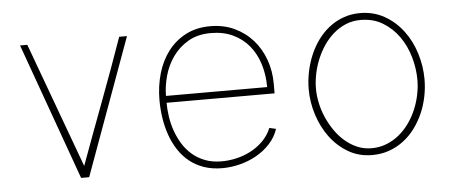

<svg xmlns="http://www.w3.org/2000/svg" viewBox="-41 -586 1627 683"><g transform="rotate(-5 772.5 -244.5)"><path d="M48.8 -488.3 224.1 0H252.9L430.7 -488.3H402.8Q383.8 -434.1 363.3 -377.7Q342.8 -321.3 321.5 -264.6Q300.3 -208 279.3 -151.6Q258.3 -95.2 238.8 -41.5L74.7 -488.3Z M906.7 -118.7Q895.5 -91.8 875.7 -72.3Q856 -52.7 831.5 -40Q807.1 -27.3 780.3 -21.2Q753.4 -15.1 727.5 -15.1Q693.8 -15.1 667.7 -25.4Q641.6 -35.6 621.8 -53Q602.1 -70.3 588.4 -93Q574.7 -115.7 566.2 -140.6Q557.6 -165.5 554 -191.2Q550.3 -216.8 550.3 -239.7H936V-274.4Q936 -319.8 921.4 -360.4Q906.7 -400.9 879.6 -431.4Q852.5 -461.9 814.2 -479.7Q775.9 -497.6 728.5 -497.6Q678.7 -497.6 640.9 -477.8Q603 -458 577.4 -424.3Q551.8 -390.6 538.8 -345.7Q525.9 -300.8 525.9 -251Q525.9 -218.8 530.8 -187Q535.6 -155.3 545.7 -126.5Q555.7 -97.7 571.8 -72.8Q587.9 -47.9 610.4 -29.5Q632.8 -11.2 662.1 -1Q691.4 9.3 728.5 9.3Q758.8 9.3 790 1.5Q821.3 -6.3 849.1 -21.7Q877 -37.1 898.4 -60.1Q919.9 -83 930.2 -113.3ZM550.3 -264.2Q550.3 -297.9 560.3 -334.7Q570.3 -371.6 591.8 -402.3Q613.3 -433.1 647.2 -453.1Q681.2 -473.1 728.5 -473.1Q772.9 -473.1 807.1 -457Q841.3 -440.9 864.5 -412.8Q887.7 -384.8 899.7 -346.4Q911.6 -308.1 911.6 -264.2Z M1471.7 -243.2Q1471.7 -290 1457.5 -335.7Q1443.4 -381.3 1416.5 -417.2Q1389.6 -453.1 1350.8 -475.3Q1312 -497.6 1263.2 -497.6Q1231 -497.6 1203.1 -487.3Q1175.3 -477.1 1152.6 -459.2Q1129.9 -441.4 1112.3 -417.2Q1094.7 -393.1 1082.8 -364.7Q1070.8 -336.4 1064.5 -305.4Q1058.1 -274.4 1058.1 -243.2Q1058.1 -197.3 1072.5 -152.1Q1086.9 -106.9 1113.5 -71Q1140.1 -35.2 1178 -12.9Q1215.8 9.3 1263.2 9.3Q1295.9 9.3 1324 -0.7Q1352.1 -10.7 1375.2 -28.3Q1398.4 -45.9 1416.3 -69.8Q1434.1 -93.8 1446.5 -121.8Q1459 -149.9 1465.3 -180.9Q1471.7 -211.9 1471.7 -243.2ZM1446.3 -243.2Q1446.3 -217.3 1440.7 -190.2Q1435.1 -163.1 1424.3 -137.7Q1413.6 -112.3 1397.7 -90.1Q1381.8 -67.9 1361.6 -51.3Q1341.3 -34.7 1316.4 -24.9Q1291.5 -15.1 1263.2 -15.1Q1235.8 -15.1 1212.2 -25.1Q1188.5 -35.2 1168.5 -52.5Q1148.4 -69.8 1132.8 -92.5Q1117.2 -115.2 1106.2 -140.4Q1095.2 -165.5 1089.6 -192.1Q1084 -218.8 1084 -243.2Q1084 -268.6 1089.4 -295.2Q1094.7 -321.8 1105.2 -347.4Q1115.7 -373 1131.1 -395.8Q1146.5 -418.5 1166.5 -435.8Q1186.5 -453.1 1210.7 -463.1Q1234.9 -473.1 1263.2 -473.1Q1308.1 -473.1 1342.3 -452.4Q1376.5 -431.6 1399.7 -398.7Q1422.9 -365.7 1434.6 -324.7Q1446.3 -283.7 1446.3 -243.2Z"/></g></svg>

Font: SaysetthaMai Thin
Style: Regular
Weight: 100
Designer: John M. Durdin
Foundry: Lao Script for Windows
Version: Version 1.101